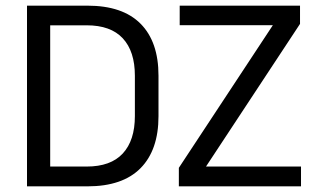

<svg xmlns="http://www.w3.org/2000/svg" viewBox="-20 -659 1128 679"><path d="M131.5 0V-70H286.5Q371.5 -70 414.2 -116.2Q457 -162.5 457 -248.5V-391Q457 -477.5 414.2 -523.5Q371.5 -569.5 286.5 -569.5H131V-639H289.5Q413.5 -639 477 -575.2Q540.5 -511.5 540.5 -391.5V-248Q540.5 -128.5 477 -64.2Q413.5 0 289.5 0ZM75.5 0V-639H157.5V0ZM1044.5 -70V0H612.5V-65.5L945 -570H615.5V-639H1041V-574.5L708.5 -70Z"/></svg>

Font: Anek Latin Medium
Style: Regular
Weight: 400
Version: Version 1.003